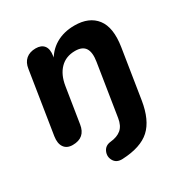

<svg xmlns="http://www.w3.org/2000/svg" viewBox="-160 -629 913 949"><g transform="rotate(-30 296.0 -154.5)"><path d="M261.3 86.7Q300.4 82.9 323.1 63.8Q345.9 44.6 352.3 3.9L398.7 -290Q406.8 -340.1 391.1 -365.1Q375.3 -390.1 333.4 -390.1Q280.7 -390.1 247.8 -356.5Q214.9 -322.9 205.5 -262.6L173.9 -63.2Q163.3 7.2 92.1 7.2Q59 7.2 43.7 -14.9Q28.3 -36.9 34.1 -75.6L89.7 -428Q94.5 -462.3 115.7 -480.4Q137 -498.4 171.1 -498.4Q203.2 -498.4 218.2 -479.1Q233.3 -459.7 227.3 -422.4L218.3 -365.2L215.5 -395.3Q240.5 -446.5 286.3 -473.5Q332.1 -500.4 393.4 -500.4Q476.7 -500.4 516.9 -448.5Q557.1 -396.6 540.9 -292.4L496.9 -13.6Q480.3 90.3 428.2 137.8Q376.2 185.2 270.7 190Q236 191.6 221.6 167Q207.2 142.5 218.6 116.2Q230 89.9 261.3 86.7Z"/></g></svg>

Font: SN Pro Thin
Style: Italic
Weight: 200
Italic angle: -9°
Designer: Tobias Whetton
Foundry: Supernotes
Version: Version 1.003;Glyphs 3.3 (3324)